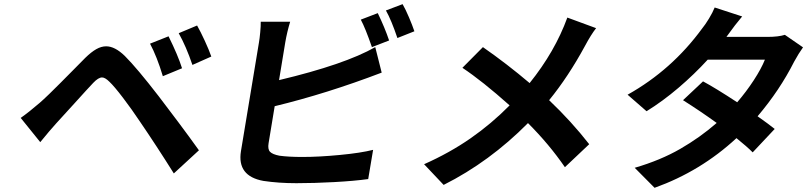

<svg xmlns="http://www.w3.org/2000/svg" viewBox="-20 -837 3868 920"><path d="M787.6 -663Q832.7 -572.1 852.3 -509.9L760.3 -471.9Q732.2 -565.3 698.9 -627.8ZM924.4 -714.8Q941.1 -685.4 961.3 -641.5Q981.5 -597.7 992.5 -566.1L902 -525.9Q872.2 -614 836.3 -677.9ZM79.2 -272Q120 -300.8 170.1 -344.1Q187.9 -359.4 216.3 -386.9Q244.7 -414.4 267.9 -437.9Q291.2 -461.3 330.6 -501.1Q370 -540.8 388.8 -560Q417.6 -588.1 441.6 -601.6Q465.6 -615.1 488.6 -615.1Q530.5 -615.1 578.1 -568.9Q636.4 -510.7 741.1 -375Q752.8 -359.7 784.4 -317.8Q816.1 -275.9 837.2 -247.9Q858.3 -219.8 886 -182Q913.7 -144.2 933.2 -116.8L812.9 -6Q729.8 -138.5 649.5 -256Q612.2 -312.1 569.6 -368.1Q527 -424 504.6 -445Q483.7 -465.9 469.1 -465.9Q451.3 -465.9 426.8 -440Q402.3 -414.4 336.5 -341.4Q270.6 -268.5 248.6 -245Q218 -211.3 172.9 -155.9Z M1220.9 -633.9Q1224.1 -652 1226.9 -682.4Q1229.8 -712.7 1229.4 -733H1370.4Q1355.5 -684.3 1346.9 -633.9L1317.1 -453.1Q1632.1 -528.1 1778.1 -611.2L1808.9 -489Q1544.4 -388.1 1296.2 -328.1L1267 -150.9Q1262.1 -121.8 1274 -109.6Q1285.9 -97.3 1318.9 -90.9Q1362.9 -84.9 1429 -84.9Q1508.2 -84.9 1608.5 -94.5Q1708.8 -104 1767.8 -119L1744.3 21Q1678.6 30.2 1581.7 35.5Q1484.7 40.8 1400.2 40.8Q1315 40.8 1241.8 29.8Q1115.1 6.7 1134.6 -112.9ZM1708.8 -742.9 1790.1 -774.1Q1823.5 -705.3 1844.5 -643.1L1762.1 -611.2Q1730.5 -702.8 1708.8 -742.9ZM1884.2 -654.8Q1855.1 -741.1 1829.2 -786.9L1909.1 -817.1Q1923.3 -792.6 1939.6 -754.1Q1956 -715.6 1965.6 -687.1Z M2698.5 -752.8 2836.3 -702.1Q2811.4 -670.1 2783 -616.8Q2703.1 -469.5 2611.2 -356.9Q2718 -255.3 2803.3 -146L2686.8 -35.9Q2611.9 -145.2 2509.9 -247.2Q2326.3 -61.8 2105.8 49L2012.1 -50.1Q2134.9 -104.8 2234.7 -174.2Q2334.5 -243.6 2421.9 -332Q2290.5 -449.2 2195.7 -512.1L2294 -611.2Q2408.4 -531.6 2517.8 -438.9Q2639.2 -589.8 2698.5 -752.8Z M3740.8 -670.1 3827.8 -610.1Q3807.2 -581.7 3785.5 -541.9Q3716.3 -404.8 3610.1 -279.8Q3661.6 -243.6 3692.1 -219.1L3586.6 -106.9Q3560.4 -133.5 3508.9 -175.1Q3337 -16 3116.5 62.9L3021.3 -33Q3144.5 -68.9 3239.5 -123.6Q3334.5 -178.3 3414.1 -247.9Q3336.6 -304 3252.8 -356.9L3348.7 -447.1Q3406.6 -416.2 3512.4 -346.9Q3556.1 -397.7 3592 -452.8Q3627.8 -507.8 3645.2 -551.1H3371.1Q3306.8 -480.8 3231 -416.2Q3155.2 -351.6 3078.1 -304L2987.2 -383.2Q3199.2 -501.8 3344.8 -701Q3359.7 -719.1 3377.3 -748.2Q3394.9 -777.3 3404.5 -801.1L3536.2 -758.2Q3504.3 -720.9 3461.3 -660.9L3460.2 -660.2H3656.2Q3709.9 -660.2 3740.8 -670.1Z"/></svg>

Font: Karasuma Gothic
Style: Bold Italic
Weight: 700
Italic angle: 9.39998°
Designer: Rasmus Andersson / Ryoko Nishizuka
Foundry: Genbu
Version: Version 1.00